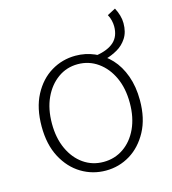

<svg xmlns="http://www.w3.org/2000/svg" viewBox="-108 -797 805 898"><g transform="rotate(-15 295.0 -347.5)"><path d="M430 -492 391 -519Q448 -528 477 -554.5Q506 -581 506 -629Q506 -642 502.5 -657.5Q499 -673 491 -687L531 -708Q541 -689 546.5 -670Q552 -651 552 -632Q552 -589 533.5 -560.5Q515 -532 487 -516Q459 -500 430 -492ZM295 13Q231 13 177 -19.5Q123 -52 90 -114Q57 -176 57 -264Q57 -353 90 -415.5Q123 -478 177 -510.5Q231 -543 295 -543Q343 -543 386 -524.5Q429 -506 462 -470.5Q495 -435 514 -382.5Q533 -330 533 -264Q533 -176 499.5 -114Q466 -52 412.5 -19.5Q359 13 295 13ZM295 -29Q349 -29 392 -58.5Q435 -88 459.5 -141Q484 -194 484 -264Q484 -335 459.5 -388Q435 -441 392 -471.5Q349 -502 295 -502Q241 -502 198.5 -471.5Q156 -441 131.5 -388Q107 -335 107 -264Q107 -194 131.5 -141Q156 -88 198.5 -58.5Q241 -29 295 -29Z"/></g></svg>

Font: Noto Sans TC ExtraLight
Style: Regular
Weight: 250
Designer: Ryoko NISHIZUKA  (kana, bopomofo & ideographs); Paul D. Hunt (Latin, Greek & Cyrillic); Sandoll Communications , Soo-you
Foundry: Adobe
Version: Version 2.004-H2;hotconv 1.0.118;makeotfexe 2.5.65603